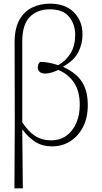

<svg xmlns="http://www.w3.org/2000/svg" viewBox="-20 -792 559 1052"><path d="M59 240 61 -120 60 -560Q60 -635 85.5 -681.5Q111 -728 155 -750Q199 -772 254 -772Q338 -772 385 -724.5Q432 -677 432 -604Q432 -550 408 -504.5Q384 -459 327 -428V-425Q363 -409 393.5 -384Q424 -359 442.5 -318.5Q461 -278 461 -216Q461 -147 435 -96.5Q409 -46 365 -18Q321 10 265 10Q212 10 173 -15Q134 -40 104 -81H102L105 240ZM259 -23Q309 -23 344 -48.5Q379 -74 398 -118Q417 -162 417 -218Q417 -293 385 -340Q353 -387 299 -409Q286 -402 265.5 -395.5Q245 -389 231 -389Q211 -388 199 -397Q187 -406 187 -423Q187 -429 189.5 -437.5Q192 -446 200 -453Q215 -454 243.5 -449Q272 -444 299 -435Q342 -459 367 -500.5Q392 -542 392 -601Q392 -659 358.5 -700Q325 -741 253 -741Q184 -741 143 -699Q102 -657 102 -565V-122Q134 -72 172 -47.5Q210 -23 259 -23Z"/></svg>

Font: Noto Serif ExtraLight
Style: Regular
Weight: 200
Designer: Monotype Design Team
Foundry: Monotype Imaging Inc.
Version: Version 2.015; ttfautohint (v1.8.4.7-5d5b)